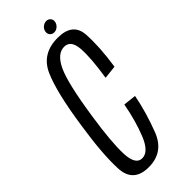

<svg xmlns="http://www.w3.org/2000/svg" viewBox="-227 -711 747 747"><g transform="rotate(-45 146.0 -338.0)"><path d="M95.5 4Q11.5 4 7.5 -76.8Q3.5 -157.5 24 -292Q47.5 -455 80.2 -529Q113 -603 200.5 -603Q283 -603 287.5 -533.2Q292 -463.5 277.5 -367L222.5 -361Q237.5 -455.5 233.8 -508Q230 -560.5 194 -560.5Q155 -560.5 129.2 -505Q103.5 -449.5 80 -293Q60.5 -164.5 63.5 -101.5Q66.5 -38.5 102 -38.5Q138 -38.5 162.5 -100Q187 -161.5 200.5 -236L253.5 -230Q239 -154 208.5 -75Q178 4 95.5 4ZM206.5 -627Q195.5 -627 188.8 -634.8Q182 -642.5 184 -654Q186 -665 195 -672.8Q204 -680.5 215.5 -680.5Q226 -680.5 232.8 -672.8Q239.5 -665 237.5 -654Q235.5 -643 226.5 -635Q217.5 -627 206.5 -627Z"/></g></svg>

Font: Anybody Condensed Light
Style: Italic
Weight: 300
Width: 3
Italic angle: -10°
Designer: Tyler Finck
Foundry: Etcetera Type Company
Version: Version 1.010; ttfautohint (v1.8.3) -l 8 -r 50 -G 200 -x 14 